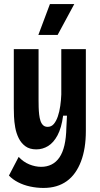

<svg xmlns="http://www.w3.org/2000/svg" viewBox="-20 -770 493 946"><path d="M194 156Q161 156 128.5 149Q96 142 69 128Q42 114 24 95L72 3Q95 28 124.5 40Q154 52 183 52Q211 52 234 40.5Q257 29 273 5.5Q289 -18 297.5 -54.5Q306 -91 307 -141L310 -200H291Q283 -140 263.5 -103.5Q244 -67 217 -50.5Q190 -34 159 -34Q126 -34 105 -49.5Q84 -65 72 -89.5Q60 -114 55 -142Q50 -170 49 -195.5Q48 -221 48 -237V-528H170V-276Q170 -259 170.5 -241Q171 -223 173 -205.5Q175 -188 179.5 -174.5Q184 -161 192.5 -153Q201 -145 215 -145Q233 -145 245 -159Q257 -173 265 -196.5Q273 -220 277 -248.5Q281 -277 282 -304V-528H403V-125Q403 -81 397 -43.5Q391 -6 379 25.5Q367 57 349.5 81.5Q332 106 309 122.5Q286 139 257.5 147.5Q229 156 194 156ZM264 -598H169L226 -750H346Z"/></svg>

Font: Bricolage Grotesque Condensed SemiBold
Style: Regular
Weight: 600
Width: 3
Designer: Mathieu Triay
Foundry: Atelier Triay
Version: Version 1.000;gftools[0.9.30]